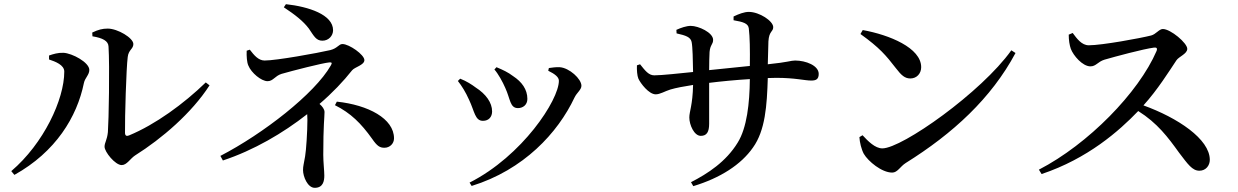

<svg xmlns="http://www.w3.org/2000/svg" viewBox="-20 -839 5930 920"><path d="M422 -683 423 -665C472 -657 499 -643 500 -616C506 -520 501 -258 497 -206C493 -167 481 -156 481 -136C481 -111 532 -48 563 -48C588 -48 604 -79 627 -94C756 -175 899 -298 984 -430L966 -444C861 -342 724 -242 598 -190C586 -185 579 -189 579 -203C578 -276 585 -513 592 -566C596 -601 619 -604 619 -628C619 -657 544 -702 496 -702C471 -702 451 -697 422 -683ZM215 -554C245 -544 288 -528 288 -496C288 -362 189 -151 34 -19L49 -1C247 -111 349 -279 382 -441C387 -466 408 -480 408 -504C408 -540 326 -584 284 -586C258 -587 235 -580 215 -573Z M1350 -819 1340 -804C1393 -769 1433 -738 1460 -702C1485 -665 1495 -644 1525 -644C1555 -644 1576 -668 1576 -694C1576 -769 1459 -807 1350 -819ZM1594 -352 1585 -335C1661 -297 1710 -248 1763 -174C1787 -139 1800 -131 1822 -131C1848 -131 1868 -151 1868 -176C1868 -271 1744 -336 1594 -352ZM1453 -264C1453 -209 1447 -118 1442 -90C1436 -53 1432 -44 1432 -24C1432 7 1454 61 1488 61C1528 61 1534 29 1534 2C1534 -20 1529 -62 1529 -97C1529 -240 1535 -277 1535 -302C1535 -315 1525 -329 1511 -341C1573 -394 1626 -450 1667 -502C1680 -518 1726 -527 1726 -551C1726 -577 1653 -628 1621 -628C1603 -628 1598 -608 1563 -599C1503 -585 1304 -549 1248 -549C1218 -549 1197 -575 1177 -601L1162 -596C1161 -569 1163 -540 1170 -525C1184 -490 1232 -450 1262 -450C1289 -450 1297 -475 1329 -485C1381 -500 1525 -537 1558 -540C1571 -541 1572 -537 1565 -525C1488 -390 1241 -198 1036 -92L1048 -70C1196 -119 1336 -201 1452 -292Z M2349 -506C2367 -486 2389 -446 2401 -418C2426 -364 2423 -321 2462 -321C2485 -321 2507 -336 2507 -365C2507 -411 2480 -447 2439 -474C2414 -493 2390 -504 2359 -517ZM2240 52C2489 -25 2653 -202 2733 -372C2744 -395 2766 -409 2766 -428C2766 -461 2708 -514 2662 -517C2645 -518 2624 -515 2610 -513L2607 -500C2640 -484 2658 -469 2658 -452C2658 -360 2483 -92 2230 36ZM2174 -451C2193 -427 2211 -398 2228 -360C2254 -305 2256 -260 2294 -260C2323 -260 2338 -280 2338 -305C2338 -347 2309 -388 2259 -420C2242 -433 2214 -451 2185 -462Z M3032 -526C3031 -504 3033 -476 3039 -462C3049 -440 3089 -387 3122 -387C3143 -387 3166 -402 3192 -410C3219 -418 3256 -425 3301 -432C3299 -335 3283 -305 3283 -276C3283 -241 3306 -188 3338 -188C3366 -188 3378 -206 3378 -246V-442C3434 -449 3506 -456 3573 -460C3572 -344 3559 -227 3515 -156C3459 -64 3371 -7 3291 34L3302 53C3431 14 3531 -50 3588 -132C3647 -214 3655 -333 3659 -465L3700 -466C3790 -466 3836 -453 3867 -453C3890 -453 3903 -459 3903 -485C3903 -525 3841 -549 3790 -549C3769 -549 3758 -541 3659 -531L3662 -641C3665 -691 3685 -686 3685 -709C3685 -738 3619 -782 3568 -782C3546 -782 3520 -772 3495 -760V-742C3541 -734 3565 -727 3568 -703C3573 -661 3574 -603 3573 -523L3378 -503C3378 -537 3379 -572 3380 -590C3383 -625 3397 -626 3397 -648C3397 -683 3327 -715 3290 -715C3269 -715 3243 -706 3221 -696L3222 -679C3267 -669 3289 -661 3294 -638C3299 -614 3300 -551 3301 -494C3241 -488 3151 -478 3115 -478C3088 -478 3071 -501 3047 -531Z M4114 -695 4103 -676C4195 -610 4225 -574 4273 -512C4299 -478 4316 -463 4342 -463C4373 -463 4394 -487 4394 -517C4394 -610 4241 -672 4114 -695ZM4826 -598C4683 -397 4302 -128 4208 -128C4173 -128 4139 -163 4113 -191L4098 -182C4099 -158 4108 -122 4119 -102C4140 -66 4205 -12 4255 -12C4281 -12 4293 -41 4320 -58C4546 -199 4730 -368 4846 -585Z M5101 -673C5101 -646 5105 -622 5111 -605C5123 -573 5167 -521 5205 -521C5232 -521 5240 -543 5272 -553C5324 -568 5457 -604 5510 -611C5521 -612 5527 -609 5522 -595C5436 -395 5194 -148 4958 -26L4971 -5C5192 -79 5342 -211 5434 -307C5526 -249 5576 -182 5630 -107C5672 -52 5693 -21 5727 -21C5759 -21 5777 -47 5777 -73C5777 -173 5622 -275 5459 -334C5527 -409 5583 -499 5617 -550C5629 -568 5669 -581 5669 -605C5669 -633 5589 -700 5552 -700C5534 -700 5519 -675 5496 -669C5445 -656 5260 -622 5197 -622C5163 -622 5140 -654 5120 -681Z"/></svg>

Font: Noto Serif CJK HK SemiBold
Style: Regular
Weight: 600
Designer: Ryoko NISHIZUKA 西塚涼子 (kana & ideographs); Frank Grießhammer (Latin, Greek & Cyrillic); Wenlong ZHANG 张文龙 (bopomofo); San
Foundry: Adobe
Version: Version 2.001;hotconv 1.1.0;makeotfexe 2.6.0